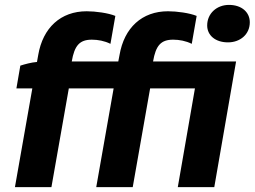

<svg xmlns="http://www.w3.org/2000/svg" viewBox="-20 -764 1040 784"><path d="M63 -496 47 -403H112L41 0H190L261 -403H444L373 0H522L593 -403H776L706 0H855L944 -513H605C616 -578 637 -602 687 -602C712 -602 739 -597 763 -585L783 -699C754 -711 702 -718 666 -718C560 -718 487 -651 468 -539L463 -513H273C284 -578 305 -602 355 -602C380 -602 407 -597 431 -585L451 -699C422 -711 370 -718 334 -718C228 -718 155 -651 136 -539L131 -511C107 -509 82 -502 63 -496ZM911 -591C960 -591 1000 -623 1000 -673C1000 -714 967 -744 915 -744C865 -744 826 -709 826 -660C826 -620 859 -591 911 -591Z"/></svg>

Font: Fixel Display
Style: Bold Italic
Weight: 700
Italic angle: -10°
Designer: AlfaBravo + MacPaw
Foundry: Kyrylo Tkachov, Marchela Mozhyna, Serhii Makarenko, Maria Weinstein, Zakhar Kryvoshyya
Version: Version 1.210;Glyphs 3.2 (3217)